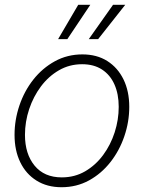

<svg xmlns="http://www.w3.org/2000/svg" viewBox="-20 -762 593 792"><path d="M233.9 10.3Q174.3 10.3 130.6 -17.1Q86.9 -44.4 63.5 -93Q40 -141.6 40 -205.6Q40 -267.6 60.1 -326.9Q80.1 -386.2 117.4 -433.6Q154.8 -481 206.3 -509.3Q257.8 -537.6 319.8 -537.6Q379.4 -537.6 422.6 -510.3Q465.8 -482.9 489.5 -434.3Q513.2 -385.7 513.2 -321.3Q513.2 -259.3 492.9 -200Q472.7 -140.6 435.5 -93.3Q398.4 -45.9 347.2 -17.8Q295.9 10.3 233.9 10.3ZM234.9 -30.3Q288.1 -30.3 331.3 -55.4Q374.5 -80.6 405.5 -122.6Q436.5 -164.6 453.1 -216.3Q469.7 -268.1 469.7 -321.3Q469.7 -374 452.1 -413.6Q434.6 -453.1 400.9 -475.1Q367.2 -497.1 318.8 -497.1Q266.6 -497.1 223.4 -472.2Q180.2 -447.3 148.9 -405.5Q117.7 -363.8 100.3 -311.8Q83 -259.8 83 -205.6Q83 -127 122.8 -78.6Q162.6 -30.3 234.9 -30.3ZM257.8 -600.6H219.7L302.7 -742.2H352.5ZM384.8 -600.6H346.2L446.3 -742.2H496.6Z"/></svg>

Font: Inter 24pt ExtraLight
Style: Italic
Weight: 250
Italic angle: -9.3988°
Version: Version 4.001;git-66647c0bb